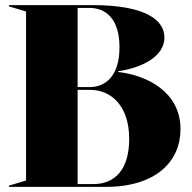

<svg xmlns="http://www.w3.org/2000/svg" viewBox="-20 -732 752 752"><path d="M15 0H394C591 0 687 -100 687 -226C687 -375 551 -438 443 -450V-453C545 -468 624 -515 624 -585C624 -650 557 -712 342 -712H15V-707L82 -687V-25L15 -5ZM284 -11V-380H334C413 -380 486 -320 486 -188C486 -70 432 -11 345 -11ZM284 -391V-701H330C393 -701 448 -660 448 -547C448 -434 393 -391 332 -391Z"/></svg>

Font: Nyght Serif Dark
Style: Regular
Weight: 800
Designer: Maksym Kobuzan
Version: Version 0.410;Glyphs 3.1.2 (3151)